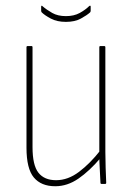

<svg xmlns="http://www.w3.org/2000/svg" viewBox="-20 -639 458 667"><path d="M172 8Q123 8 97.5 -22.5Q72 -53 72 -126V-475Q72 -479 76 -479H90Q93 -479 93 -475V-128Q93 -65 113.5 -39Q134 -13 175 -13Q216 -13 254.5 -42Q293 -71 329 -117L330 -91Q291 -45 252.5 -18.5Q214 8 172 8ZM333 0Q329 0 329 -4Q328 -29 326.5 -54Q325 -79 325 -99V-105V-475Q325 -479 328 -479H342Q346 -479 346 -475V-111Q346 -83 347 -56Q348 -29 349 -4Q349 0 345 0ZM209 -563Q178 -563 156.5 -574.5Q135 -586 125 -596Q123 -598 123 -602V-616Q123 -618 124.5 -619Q126 -620 127 -618Q142 -605 161.5 -594Q181 -583 209 -583Q237 -583 257 -594Q277 -605 290 -618Q293 -620 294 -619Q295 -618 295 -616V-602Q295 -598 293 -596Q282 -586 261 -574.5Q240 -563 209 -563Z"/></svg>

Font: Sofia Sans Condensed Thin
Style: Regular
Weight: 250
Version: Version 4.100